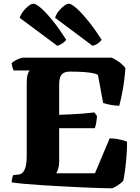

<svg xmlns="http://www.w3.org/2000/svg" viewBox="-20 -1015 752 1035"><path d="M582 0Q566 0 526.5 -1Q487 -2 434 -4.5Q381 -7 323 -10Q265 -13 209.5 -16.5Q154 -20 110.5 -24Q67 -28 43 -32Q43 -44 46 -55.5Q49 -67 51 -71L80 -74Q95 -76 104.5 -87.5Q114 -99 119 -119.5Q124 -140 124 -169V-561Q124 -594 128 -609.5Q132 -625 136.5 -630Q141 -635 140 -635H54Q51 -640 47.5 -651Q44 -662 43 -675Q49 -681 61 -688Q73 -695 85.5 -699.5Q98 -704 103 -704H583Q601 -696 622.5 -680.5Q644 -665 656 -648Q651 -580 641 -527Q631 -474 623 -445Q602 -445 577.5 -449.5Q553 -454 536 -460L508 -611Q502 -616 484 -620Q466 -624 435 -626.5Q404 -629 358 -629Q334 -629 321 -620.5Q308 -612 303.5 -596.5Q299 -581 299 -561V-396Q338 -398 367.5 -399Q397 -400 425.5 -402.5Q454 -405 488 -409L503 -390Q501 -366 498.5 -351.5Q496 -337 491 -324H299V-144Q299 -122 293.5 -104.5Q288 -87 283 -81H492L571 -269Q600 -269 627.5 -262.5Q655 -256 665 -251Q665 -213 662 -174Q659 -135 654.5 -100.5Q650 -66 645 -42Q641 -35 627.5 -25Q614 -15 601 -7.5Q588 0 582 0ZM289 -768 86 -919Q93 -939 106.5 -956Q120 -973 135 -984Q150 -995 160 -995Q174 -995 201.5 -971Q229 -947 264.5 -903Q300 -859 337 -800Q332 -793 319 -783Q306 -773 289 -768ZM479 -768 277 -919Q283 -939 297 -956Q311 -973 326 -984Q341 -995 351 -995Q365 -995 393 -970Q421 -945 456.5 -901Q492 -857 528 -800Q522 -792 509 -782Q496 -772 479 -768Z"/></svg>

Font: Texturina Medium 12pt Black
Style: Regular
Weight: 900
Version: Version 1.002